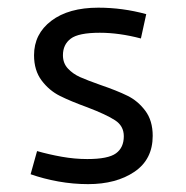

<svg xmlns="http://www.w3.org/2000/svg" viewBox="-20 -465 478 493"><path d="M341.8 -366.2Q286.1 -380.9 236.3 -380.9Q181.6 -380.9 161.6 -365.7Q141.6 -350.6 141.6 -323.2Q141.6 -302.7 154.3 -289.1Q167 -275.4 185.5 -267.1Q204.1 -258.8 237.3 -247.1Q280.3 -232.4 307.1 -219.2Q334 -206.1 353 -180.7Q372.1 -155.3 372.1 -116.2Q372.1 -55.7 325.2 -23.9Q278.3 7.8 206.1 7.8Q168 7.8 129.9 1Q91.8 -5.9 58.6 -17.6L75.2 -77.1Q105.5 -68.4 138.7 -62.5Q171.9 -56.6 204.1 -56.6Q257.8 -56.6 277.8 -71.3Q297.9 -85.9 297.9 -115.2Q297.9 -141.6 275.4 -156.2Q252.9 -170.9 204.1 -189.5Q161.1 -205.1 133.8 -218.8Q106.4 -232.4 86.9 -258.3Q67.4 -284.2 67.4 -323.2Q67.4 -377.9 111.8 -411.6Q156.2 -445.3 232.4 -445.3Q294.9 -445.3 355.5 -428.7Z"/></svg>

Font: Sudo Variable
Style: Regular
Weight: 400
Monospace: yes
Designer: Jens Kutilek
Foundry: Jens Kutilek
Version: Version 0.040